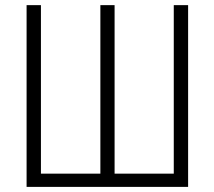

<svg xmlns="http://www.w3.org/2000/svg" viewBox="-20 -731 839 751"><path d="M140.1 -710.9V-51.8H372.6V-710.9H428.2V-51.8H659.7V-710.9H715.8V0H84V-710.9Z"/></svg>

Font: MAUL Condensed Light
Style: Light
Weight: 300
Designer: MAUL
Version: Version 2.137; 2017; ttfautohint (v1.8.3)